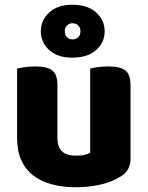

<svg xmlns="http://www.w3.org/2000/svg" viewBox="-20 -773 622 809"><path d="M52 -484Q63 -487 83.5 -490Q104 -493 128 -493Q178 -493 200 -476.5Q222 -460 222 -413V-193Q222 -152 242 -134.5Q262 -117 300 -117Q323 -117 337.5 -121Q352 -125 360 -129V-484Q371 -487 391.5 -490Q412 -493 436 -493Q486 -493 508 -476.5Q530 -460 530 -413V-104Q530 -54 488 -29Q453 -7 404.5 4.5Q356 16 299 16Q245 16 199.5 4Q154 -8 121 -33Q88 -58 70 -97.5Q52 -137 52 -193ZM152 -641Q152 -688 187.5 -720.5Q223 -753 284 -753Q349 -753 385 -720.5Q421 -688 421 -641Q421 -594 385 -562Q349 -530 284 -530Q223 -530 187.5 -562Q152 -594 152 -641ZM253 -641Q253 -625 262.5 -616Q272 -607 285 -607Q300 -607 309.5 -616Q319 -625 319 -641Q319 -657 309.5 -666Q300 -675 285 -675Q272 -675 262.5 -666Q253 -657 253 -641Z"/></svg>

Font: Baloo Tammudu 2 ExtraBold
Style: Regular
Weight: 800
Designer: Maithili Shingre, Omkar Shende and Ek Type
Foundry: Ek Type
Version: Version 1.640;hotconv 1.0.111;makeotfexe 2.5.65597; ttfautoh